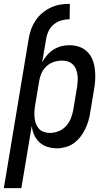

<svg xmlns="http://www.w3.org/2000/svg" viewBox="-50 -763 570 998"><path d="M-30 215 99 -561Q103 -586 111.5 -610Q120 -634 134.5 -656Q149 -678 170 -695.5Q191 -713 214.5 -724Q238 -735 263 -739Q288 -743 313 -743L312 -663Q291 -663 269.5 -657Q248 -651 230.5 -637Q213 -623 203 -602.5Q193 -582 190 -561L169 -439Q180 -459 194.5 -476Q209 -493 228 -505Q247 -517 268 -522.5Q289 -528 310 -528Q337 -528 361 -520Q385 -512 403 -494.5Q421 -477 430.5 -453.5Q440 -430 443 -404.5Q446 -379 445 -352.5Q444 -326 439 -299L419 -179Q416 -157 409.5 -135Q403 -113 393 -92Q383 -71 368 -52Q353 -33 334 -19Q315 -5 291.5 1.5Q268 8 246 8Q221 8 197 0.5Q173 -7 155.5 -23Q138 -39 128 -61Q118 -83 115 -108L61 215ZM209 -72Q232 -72 254.5 -81Q277 -90 293.5 -108Q310 -126 318.5 -148Q327 -170 331 -193L351 -313Q353 -328 354 -344Q355 -360 352.5 -375.5Q350 -391 344.5 -404.5Q339 -418 328 -428.5Q317 -439 302.5 -443.5Q288 -448 273 -448Q251 -448 229.5 -441Q208 -434 191 -418Q174 -402 165 -381Q156 -360 153 -338L133 -218Q130 -202 129 -185Q128 -168 129.5 -152Q131 -136 136.5 -121Q142 -106 152 -94.5Q162 -83 177.5 -77.5Q193 -72 209 -72Z"/></svg>

Font: Iosevka Term Curly Md Obl
Style: Regular
Weight: 500
Italic angle: -9°
Designer: Belleve Invis
Foundry: Belleve Invis
Version: Version 32.3.0